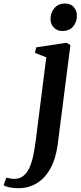

<svg xmlns="http://www.w3.org/2000/svg" viewBox="-143 -786 450 1062"><path d="M176.5 10.5Q166 91.5 135.8 146Q105.5 200.5 60 227.8Q14.5 255 -41.5 255Q-67 255 -89.5 250.5Q-112 246 -123 238L-107.5 196.5Q-100 199 -87.5 201.2Q-75 203.5 -65 203.5Q-35 203.5 -14.8 187.8Q5.5 172 19 143.2Q32.5 114.5 41 74.2Q49.5 34 55.5 -15L113 -469L50.5 -493.5L57 -524L224 -549.5L246.5 -537ZM201.5 -614.5Q172.5 -614.5 154 -634.5Q135.5 -654.5 136.5 -682.5Q137.5 -718.5 159 -742.5Q180.5 -766.5 216 -766.5Q248 -766.5 265.2 -746.8Q282.5 -727 282.5 -700.5Q282.5 -664 261.5 -639.2Q240.5 -614.5 201.5 -614.5Z"/></svg>

Font: Merriweather 60pt SemiBold
Style: Italic
Weight: 600
Italic angle: -7.8°
Version: Version 2.101